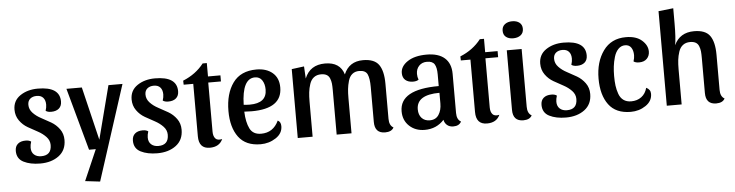

<svg xmlns="http://www.w3.org/2000/svg" viewBox="-51 -972 5417 1416"><g transform="rotate(-5 2657.0 -263.5)"><path d="M229 -477Q199 -477 180.5 -461.5Q162 -446 162 -417Q162 -383 187 -356.5Q212 -330 247.5 -311.5Q283 -293 319 -272Q355 -251 380 -216.5Q405 -182 405 -136Q405 -60 350.5 -19Q296 22 212 22Q139 22 89.5 -3Q40 -28 40 -86Q40 -120 61 -138Q82 -156 118 -156Q145 -156 159 -145Q151 -121 151 -100Q151 -67 171 -49Q191 -31 224 -31Q300 -31 300 -108Q300 -142 275 -168.5Q250 -195 214.5 -214Q179 -233 143 -253.5Q107 -274 82 -309Q57 -344 57 -390Q57 -457 111 -493.5Q165 -530 242 -530Q404 -530 404 -421Q404 -387 383 -369Q362 -351 326 -351Q299 -351 285 -362Q293 -386 293 -407Q293 -440 276.5 -458.5Q260 -477 229 -477Z M640 193 530 180 629 -48H579L452 -510H566L661 -115L763 -510H867Z M1096 -477Q1066 -477 1047.5 -461.5Q1029 -446 1029 -417Q1029 -383 1054 -356.5Q1079 -330 1114.5 -311.5Q1150 -293 1186 -272Q1222 -251 1247 -216.5Q1272 -182 1272 -136Q1272 -60 1217.5 -19Q1163 22 1079 22Q1006 22 956.5 -3Q907 -28 907 -86Q907 -120 928 -138Q949 -156 985 -156Q1012 -156 1026 -145Q1018 -121 1018 -100Q1018 -67 1038 -49Q1058 -31 1091 -31Q1167 -31 1167 -108Q1167 -142 1142 -168.5Q1117 -195 1081.5 -214Q1046 -233 1010 -253.5Q974 -274 949 -309Q924 -344 924 -390Q924 -457 978 -493.5Q1032 -530 1109 -530Q1271 -530 1271 -421Q1271 -387 1250 -369Q1229 -351 1193 -351Q1166 -351 1152 -362Q1160 -386 1160 -407Q1160 -440 1143.5 -458.5Q1127 -477 1096 -477Z M1316 -465 1315 -495Q1411 -534 1469 -609H1500V-510H1592V-465H1498V-101Q1498 -68 1513.5 -50.5Q1529 -33 1564 -41Q1539 15 1468 15Q1387 15 1387 -77V-465Z M1984 -141Q2007 -130 2007 -98Q2007 -44 1956.5 -11Q1906 22 1844 22Q1734 22 1681 -49.5Q1628 -121 1628 -242Q1628 -371 1685.5 -450.5Q1743 -530 1860 -530Q1934 -530 1979 -491.5Q2024 -453 2024 -383Q2024 -226 1799 -226Q1770 -226 1744 -228Q1747 -149 1770.5 -102Q1794 -55 1854 -55Q1944 -55 1984 -141ZM1844 -473Q1749 -473 1744 -279Q1768 -276 1789 -276Q1915 -276 1915 -377Q1915 -418 1897 -445.5Q1879 -473 1844 -473Z M2120 -510 2212 -522 2217 -432Q2256 -530 2368 -530Q2479 -530 2507 -437Q2546 -530 2649 -530Q2733 -530 2766 -483.5Q2799 -437 2799 -342V-82Q2799 -33 2830 -16Q2814 15 2766 15Q2689 15 2689 -69V-328Q2689 -391 2675 -422Q2661 -453 2614 -453Q2583 -453 2562.5 -436Q2542 -419 2533 -387.5Q2524 -356 2521 -327.5Q2518 -299 2518 -260V0H2408V-328Q2408 -359 2406 -378Q2404 -397 2396.5 -416Q2389 -435 2373 -444Q2357 -453 2332 -453Q2300 -453 2278.5 -436.5Q2257 -420 2247 -389.5Q2237 -359 2233.5 -329Q2230 -299 2230 -260V0H2120Z M3202 -40Q3146 22 3059 22Q2990 22 2945 -20Q2900 -62 2900 -129Q2900 -291 3189 -291V-378Q3189 -428 3174 -452.5Q3159 -477 3118 -477Q3081 -477 3059 -453.5Q3037 -430 3037 -394Q3037 -371 3045 -351Q3031 -340 3004 -340Q2968 -340 2947 -358Q2926 -376 2926 -410Q2926 -460 2978.5 -495Q3031 -530 3120 -530Q3207 -530 3253 -489.5Q3299 -449 3299 -372V-82Q3299 -33 3330 -16Q3314 15 3271 15Q3243 15 3225 0Q3207 -15 3202 -40ZM3102 -45Q3146 -45 3168 -78.5Q3190 -112 3190 -162V-241Q3020 -241 3020 -133Q3020 -93 3042 -69Q3064 -45 3102 -45Z M3368 -465 3367 -495Q3463 -534 3521 -609H3552V-510H3644V-465H3550V-101Q3550 -68 3565.5 -50.5Q3581 -33 3616 -41Q3591 15 3520 15Q3439 15 3439 -77V-465Z M3844 -658Q3844 -627 3822.5 -610.5Q3801 -594 3767 -594Q3734 -594 3714 -610Q3694 -626 3694 -656Q3694 -687 3715.5 -703.5Q3737 -720 3770 -720Q3803 -720 3823.5 -704Q3844 -688 3844 -658ZM3822 -82Q3822 -33 3853 -16Q3837 15 3789 15Q3712 15 3712 -69V-510H3822Z M4121 -477Q4091 -477 4072.5 -461.5Q4054 -446 4054 -417Q4054 -383 4079 -356.5Q4104 -330 4139.5 -311.5Q4175 -293 4211 -272Q4247 -251 4272 -216.5Q4297 -182 4297 -136Q4297 -60 4242.5 -19Q4188 22 4104 22Q4031 22 3981.5 -3Q3932 -28 3932 -86Q3932 -120 3953 -138Q3974 -156 4010 -156Q4037 -156 4051 -145Q4043 -121 4043 -100Q4043 -67 4063 -49Q4083 -31 4116 -31Q4192 -31 4192 -108Q4192 -142 4167 -168.5Q4142 -195 4106.5 -214Q4071 -233 4035 -253.5Q3999 -274 3974 -309Q3949 -344 3949 -390Q3949 -457 4003 -493.5Q4057 -530 4134 -530Q4296 -530 4296 -421Q4296 -387 4275 -369Q4254 -351 4218 -351Q4191 -351 4177 -362Q4185 -386 4185 -407Q4185 -440 4168.5 -458.5Q4152 -477 4121 -477Z M4584 -471Q4555 -471 4534 -449.5Q4513 -428 4502.5 -392.5Q4492 -357 4488 -323Q4484 -289 4484 -253Q4484 -212 4488 -181Q4492 -150 4503 -119Q4514 -88 4537 -71.5Q4560 -55 4594 -55Q4638 -55 4669.5 -78.5Q4701 -102 4712 -145Q4744 -130 4744 -98Q4744 -44 4695 -11Q4646 22 4584 22Q4474 22 4421 -49.5Q4368 -121 4368 -242Q4368 -366 4427 -448Q4486 -530 4595 -530Q4671 -530 4713 -493Q4755 -456 4755 -410Q4755 -378 4734.5 -357Q4714 -336 4677 -336Q4650 -336 4636 -347Q4644 -371 4644 -392Q4644 -427 4629 -449Q4614 -471 4584 -471Z M4962 -599Q4962 -490 4952 -439Q4994 -530 5100 -530Q5184 -530 5217 -483.5Q5250 -437 5250 -342V-82Q5250 -33 5281 -16Q5265 15 5217 15Q5140 15 5140 -69V-328Q5140 -359 5138 -378Q5136 -397 5128.5 -416Q5121 -435 5105 -444Q5089 -453 5064 -453Q5032 -453 5010.5 -436.5Q4989 -420 4979 -389.5Q4969 -359 4965.5 -329Q4962 -299 4962 -260V0H4852V-700L4962 -712Z"/></g></svg>

Font: Sansita
Style: Regular
Weight: 400
Designer: Pablo Cosgaya
Foundry: Omnibus-Type
Version: Version 1.006;hotconv 1.0.109;makeotfexe 2.5.65596